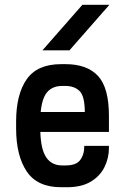

<svg xmlns="http://www.w3.org/2000/svg" viewBox="-20 -783 527 809"><path d="M158.7 -570.8 327.1 -762.7H440.9L272.5 -570.8ZM237.3 5.9Q137.2 5.9 92.5 -60.8Q47.9 -127.4 47.9 -242.2V-270.5Q47.9 -385.3 92.5 -449Q137.2 -512.7 237.3 -512.7H255.9Q347.2 -512.7 393.1 -462.9Q439 -413.1 439 -294.9V-227.1H149.9Q152.3 -152.3 175.3 -119.1Q198.2 -85.9 242.2 -85.9H256.3Q301.3 -85.9 318.1 -108.9Q335 -131.8 335 -165V-168.5H439V-160.2Q439 -117.2 420.4 -79.3Q401.9 -41.5 362.8 -17.8Q323.7 5.9 261.7 5.9ZM242.2 -420.9Q202.1 -420.9 179.7 -395.8Q157.2 -370.6 151.4 -311H337.4Q336.9 -378.9 314.9 -399.9Q293 -420.9 255.4 -420.9Z"/></svg>

Font: Kay Pho Du
Style: Bold
Weight: 700
Designer: Victor Gaultney, Khu Oo Reh
Foundry: SIL International
Version: Version 3.000